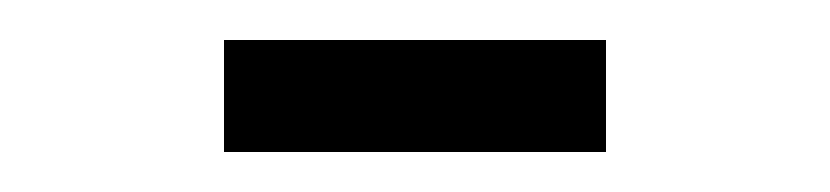

<svg xmlns="http://www.w3.org/2000/svg" viewBox="-20 -641 415 96"><path d="M92 -565H283V-621H92Z"/></svg>

Font: Inconsolata Condensed Thin
Style: Regular
Weight: 100
Width: 3
Monospace: yes
Designer: Raph Levien, Cyreal, Brenton Simpson
Foundry: Raph Levien, Cyreal, Google
Version: Version 3.100